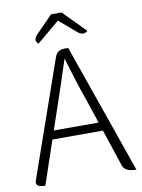

<svg xmlns="http://www.w3.org/2000/svg" viewBox="-99 -996 786 1063"><g transform="rotate(-10 293.5 -464.5)"><path d="M212 -425 167 -293H419L375 -425Q337 -532 295 -675Q260 -565 212 -425ZM68 0Q8 0 21 -37L250 -692Q263 -729 303 -729H325L580 0Q516 0 504 -37L435 -245H151L68 0ZM167 -781Q141 -804 169 -832L264 -929H323L446 -804Q420 -781 390 -807L295 -888Z"/></g></svg>

Font: Swei Half Moon CJK SC
Style: Light
Weight: 300
Version: Version 2.071